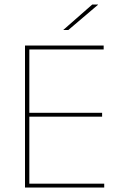

<svg xmlns="http://www.w3.org/2000/svg" viewBox="-20 -844 547 864"><path d="M112 0H92.5V-639H112ZM449 0H99V-17.5H449ZM439.5 -319H102.5V-336.5H439.5ZM446.5 -621.5H98V-639H446.5ZM265 -709.5 395 -823.5H421V-822.5L287.5 -709H265Z"/></svg>

Font: Anek Devanagari Medium Thin
Style: Regular
Weight: 250
Version: Version 1.003